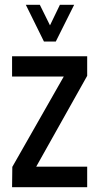

<svg xmlns="http://www.w3.org/2000/svg" viewBox="-20 -775 411 795"><path d="M162 -603 87 -755H145L187 -670L228 -755H287L211 -603ZM30 0 31 -84 244 -458H30V-542H341V-461L130 -85H341V0Z"/></svg>

Font: Stick No Bills Medium
Style: Regular
Weight: 500
Version: Version 2.000